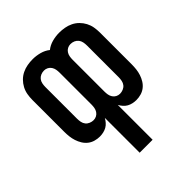

<svg xmlns="http://www.w3.org/2000/svg" viewBox="-203 -660 1006 1006"><g transform="rotate(-45 300.0 -156.5)"><path d="M252 215V-43Q246 -32 237 -21.5Q228 -11 216.5 -4.5Q205 2 191.5 5Q178 8 165 8Q147 8 129.5 3Q112 -2 98 -13Q84 -24 74.5 -39.5Q65 -55 59.5 -72Q54 -89 52 -106.5Q50 -124 50 -142V-378Q50 -398 53.5 -418Q57 -438 66.5 -456Q76 -474 90.5 -488.5Q105 -503 123.5 -512Q142 -521 162 -524.5Q182 -528 202 -528Q228 -528 254 -521Q280 -514 300 -498Q320 -514 346 -521Q372 -528 398 -528Q418 -528 438 -524.5Q458 -521 476.5 -512Q495 -503 509.5 -488.5Q524 -474 533.5 -456Q543 -438 546.5 -418Q550 -398 550 -378V-142Q550 -124 548 -106.5Q546 -89 540.5 -72Q535 -55 525.5 -39.5Q516 -24 502 -13Q488 -2 470.5 3Q453 8 435 8Q422 8 408.5 5Q395 2 383.5 -4.5Q372 -11 363 -21.5Q354 -32 348 -43V215ZM202 -76Q214 -76 224.5 -81.5Q235 -87 241.5 -97Q248 -107 250 -118.5Q252 -130 252 -142V-378Q252 -390 250 -401.5Q248 -413 241.5 -423Q235 -433 224.5 -438.5Q214 -444 202 -444Q189 -444 177.5 -439Q166 -434 158.5 -424.5Q151 -415 148.5 -402.5Q146 -390 146 -378V-142Q146 -130 148.5 -117.5Q151 -105 158.5 -95.5Q166 -86 178 -81Q190 -76 202 -76ZM398 -76Q410 -76 422 -81Q434 -86 441.5 -95.5Q449 -105 451.5 -117.5Q454 -130 454 -142V-378Q454 -390 451.5 -402.5Q449 -415 441.5 -424.5Q434 -434 422.5 -439Q411 -444 398 -444Q386 -444 375.5 -438.5Q365 -433 358.5 -423Q352 -413 350 -401.5Q348 -390 348 -378V-142Q348 -130 350 -118.5Q352 -107 358.5 -97Q365 -87 375.5 -81.5Q386 -76 398 -76Z"/></g></svg>

Font: Iosevka Fixed Medium Extended
Style: Regular
Weight: 500
Width: 7
Monospace: yes
Designer: Belleve Invis
Foundry: Belleve Invis
Version: Version 24.1.1; ttfautohint (v1.8.4)